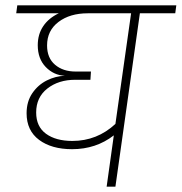

<svg xmlns="http://www.w3.org/2000/svg" viewBox="-20 -702 683 722"><path d="M639 -652H506L414 0H381L408 -193Q341 -141 251 -141Q174 -141 127 -176Q80 -211 80 -276Q80 -320 101.5 -351.5Q123 -383 156 -399.5Q189 -416 224 -417Q182 -419 152 -450Q122 -481 122 -532Q122 -573 142.5 -603.5Q163 -634 201 -652H41L45 -682H643ZM473 -652H310Q243 -652 200 -619.5Q157 -587 157 -531Q157 -484 187 -458.5Q217 -433 264 -433H322L320 -402H263Q200 -402 158 -369Q116 -336 116 -279Q116 -226 153 -199Q190 -172 252 -172Q345 -172 414 -236Z"/></svg>

Font: FiraGO UltraLight
Style: Italic
Weight: 200
Italic angle: -8°
Designer: bBox Type GmbH
Foundry: bBox Type GmbH
Version: Version 1.001